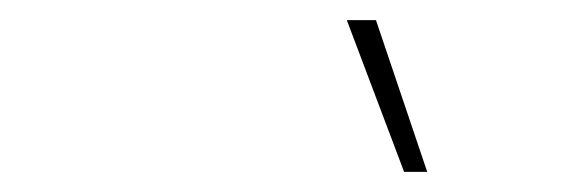

<svg xmlns="http://www.w3.org/2000/svg" viewBox="-20 -754 581 191"><path d="M354 -734 405 -583H382L325 -734Z"/></svg>

Font: Prodigy Sans ExtraLight
Style: Italic
Weight: 200
Italic angle: -13°
Designer: Wei Huang
Foundry: Wei Huang
Version: Version 1.003; ttfautohint (v1.8.3)